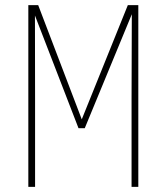

<svg xmlns="http://www.w3.org/2000/svg" viewBox="-20 -731 640 751"><path d="M129.4 -710.9 299.8 -264.2 480 -710.9H521V0H494.6V-345.7L495.6 -675.3L311.5 -229.5H287.1L116.7 -670.4L117.2 -345.7V0H90.8V-710.9Z"/></svg>

Font: TypoPRO Roboto Mono
Style: Regular
Weight: 250
Designer: Google
Version: Version 2.000986; 2015; ttfautohint (v1.3)